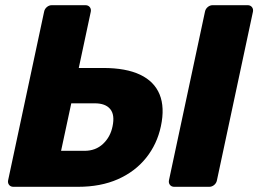

<svg xmlns="http://www.w3.org/2000/svg" viewBox="-20 -720 995 740"><path d="M31.8 0Q21.1 0 15.2 -7.2Q9.3 -14.5 11.3 -25.1L150 -674.9Q152 -685.5 160.6 -692.8Q169.1 -700 179.8 -700H309Q320 -700 325.9 -692.8Q331.9 -685.5 329.9 -674.9L283.6 -458H377.9Q465.5 -458 520.1 -432.1Q574.6 -406.2 595.1 -356.2Q615.6 -306.1 600.1 -233.4Q585.4 -164.2 542.9 -111.3Q500.4 -58.4 434.2 -29.2Q368.1 0 280.7 0ZM215.4 -138.7H305.9Q348.6 -138.7 377.1 -165.5Q405.6 -192.2 413.8 -233.2Q423.1 -277.5 404.8 -299.6Q386.5 -321.8 345.2 -321.8H254.7ZM651.7 0Q641.1 0 635.2 -7.2Q629.2 -14.5 631.2 -25.1L770 -674.9Q772 -685.5 780.6 -692.8Q789.1 -700 799.7 -700H934.4Q945 -700 950.9 -692.8Q956.9 -685.5 954.9 -674.9L816.1 -25.1Q814.1 -14.5 805.6 -7.2Q797 0 786.4 0Z"/></svg>

Font: Rubik Light
Style: Italic
Weight: 300
Italic angle: -12°
Designer: Hubert and Fischer
Foundry: Hubert and Fischer
Version: Version 2.300;gftools[0.9.30]